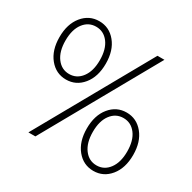

<svg xmlns="http://www.w3.org/2000/svg" viewBox="-157 -863 1028 1027"><g transform="rotate(30 357.0 -350.0)"><path d="M173 -345Q111 -345 70.5 -394.5Q30 -444 30 -525Q30 -606 70.5 -655.5Q111 -705 173 -705Q235 -705 275.5 -655.5Q316 -606 316 -525Q316 -444 275.5 -394.5Q235 -345 173 -345ZM173 -379Q220 -379 249.5 -418.5Q279 -458 279 -525Q279 -593 249.5 -632Q220 -671 173 -671Q126 -671 96.5 -632Q67 -593 67 -525Q67 -458 96.5 -418.5Q126 -379 173 -379ZM141 0 534 -700H577L184 0ZM544 5Q482 5 441.5 -44.5Q401 -94 401 -175Q401 -256 441.5 -305.5Q482 -355 544 -355Q606 -355 646.5 -305.5Q687 -256 687 -175Q687 -94 646.5 -44.5Q606 5 544 5ZM544 -29Q591 -29 620.5 -68.5Q650 -108 650 -175Q650 -243 620.5 -282Q591 -321 544 -321Q497 -321 467.5 -282Q438 -243 438 -175Q438 -108 467.5 -68.5Q497 -29 544 -29Z"/></g></svg>

Font: Red Hat Display
Style: Regular
Weight: 300
Designer: Pentagram, MCKL
Foundry: Pentagram, MCKL
Version: Version 1.023